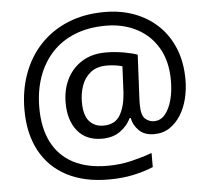

<svg xmlns="http://www.w3.org/2000/svg" viewBox="-55 -773 1009 922"><g transform="rotate(-5 449.5 -312.5)"><path d="M841 -357Q841 -311 830.5 -267Q820 -223 798 -187.5Q776 -152 744 -130.5Q712 -109 668 -109Q622 -109 595.5 -135.5Q569 -162 563 -196H558Q540 -159 505 -134Q470 -109 417 -109Q341 -109 299.5 -160Q258 -211 258 -295Q258 -361 284 -411.5Q310 -462 357.5 -491Q405 -520 470 -520Q514 -520 556.5 -512.5Q599 -505 623 -496L613 -293Q612 -275 612 -267.5Q612 -260 612 -257Q612 -205 630.5 -188Q649 -171 674 -171Q705 -171 726.5 -196.5Q748 -222 759.5 -264.5Q771 -307 771 -358Q771 -451 733.5 -515.5Q696 -580 630.5 -614Q565 -648 482 -648Q397 -648 331 -621Q265 -594 220.5 -545Q176 -496 153 -429.5Q130 -363 130 -283Q130 -185 165 -116.5Q200 -48 267.5 -12.5Q335 23 433 23Q494 23 549.5 9.5Q605 -4 648 -20V48Q605 66 551.5 77.5Q498 89 433 89Q315 89 231 45Q147 1 102.5 -81.5Q58 -164 58 -280Q58 -373 87 -452.5Q116 -532 171 -590.5Q226 -649 304.5 -681.5Q383 -714 482 -714Q560 -714 625.5 -689.5Q691 -665 739.5 -618.5Q788 -572 814.5 -506Q841 -440 841 -357ZM336 -293Q336 -229 361.5 -200Q387 -171 430 -171Q486 -171 510.5 -213Q535 -255 539 -322L545 -447Q532 -451 512 -454Q492 -457 471 -457Q422 -457 392 -433Q362 -409 349 -371.5Q336 -334 336 -293Z"/></g></svg>

Font: lsinhala25
Style: Book
Weight: 400
Designer: Jelle Bosma - Monotype Design Team
Foundry: Monotype Imaging Inc.
Version: Version 2.003